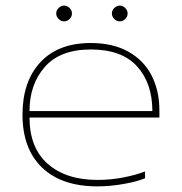

<svg xmlns="http://www.w3.org/2000/svg" viewBox="-20 -648 647 683"><path d="M180 -600Q180 -611 188.5 -619.5Q197 -628 208 -628Q219 -628 227.5 -619.5Q236 -611 236 -600Q236 -589 227.5 -580.5Q219 -572 208 -572Q197 -572 188.5 -580.5Q180 -589 180 -600ZM378 -600Q378 -611 386.5 -619.5Q395 -628 406 -628Q417 -628 425.5 -619.5Q434 -611 434 -600Q434 -589 425.5 -580.5Q417 -572 406 -572Q395 -572 386.5 -580.5Q378 -589 378 -600ZM60 -240Q60 -358 123.5 -426.5Q187 -495 303 -495Q382 -495 437 -464Q492 -433 519.5 -379Q547 -325 547 -255V-230H85Q85 -122 150 -65Q215 -8 327 -8Q373 -8 417.5 -16.5Q462 -25 496 -38V-14Q468 -2 419.5 6.5Q371 15 327 15Q199 15 129.5 -52Q60 -119 60 -240ZM522 -253Q522 -352 467.5 -412Q413 -472 303 -472Q194 -472 139.5 -410Q85 -348 85 -253Z"/></svg>

Font: Prompt Thin
Style: Regular
Weight: 250
Designer: Katatrad Team
Foundry: CadsonDemak
Version: Version 1.001